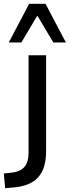

<svg xmlns="http://www.w3.org/2000/svg" viewBox="-75 -791 366 1008"><path d="M-48 197 -55 120 -11 115Q32 110 53.5 85Q75 60 75 9V-501H167V2Q167 48 157 81.5Q147 115 126.5 138.5Q106 162 74 175.5Q42 189 -2 193ZM-29 -568 78 -771H164L271 -568H205L121 -709L37 -568Z"/></svg>

Font: Nunitoga
Style: Medium
Weight: 500
Designer: Vernon Adams
Foundry: Vernon Adams
Version: Version 1.0